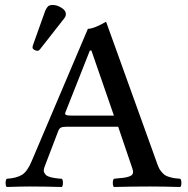

<svg xmlns="http://www.w3.org/2000/svg" viewBox="-20 -745 750 767"><path d="M266.1 -283.2H435.1L345.2 -543H338.9L241.2 -295.9Q238.3 -288.6 243.9 -285.9Q249.5 -283.2 266.1 -283.2ZM212.9 -222.2 158.2 -79.1Q155.3 -71.8 154.8 -65.4Q154.3 -59.1 157 -54.7Q159.7 -50.3 162.8 -46.6Q166 -43 172.4 -40.5Q178.7 -38.1 184.1 -36.6Q189.5 -35.2 198 -33.9Q206.5 -32.7 212.2 -32Q217.8 -31.2 227.1 -30.8Q231.4 -26.4 231.4 -14.4Q231.4 -2.4 227.1 2Q152.8 0 98.1 0Q66.4 0 6.8 2Q2.4 -2.4 2.4 -14.4Q2.4 -26.4 6.8 -30.8Q45.4 -33.2 67.4 -46.4Q89.4 -59.6 106.9 -102.1L331.1 -629.9Q355 -629.9 403.8 -658.2L609.9 -85.9Q614.7 -71.8 622.6 -61.8Q630.4 -51.8 637.2 -46.6Q644 -41.5 657 -37.8Q669.9 -34.2 677 -33.2Q684.1 -32.2 700.2 -30.8Q704.6 -26.4 704.6 -14.4Q704.6 -2.4 700.2 2Q627.9 0 579.1 0Q509.3 0 435.1 2Q430.7 -2.4 430.7 -14.4Q430.7 -26.4 435.1 -30.8Q438.5 -31.2 446 -32Q453.6 -32.7 457 -33.2Q488.8 -35.2 502.7 -43Q516.6 -50.8 508.8 -71.8L452.1 -238.8H248Q230.5 -238.8 223.6 -235.4Q216.8 -231.9 212.9 -222.2ZM190.9 -725.1Q207.5 -725.1 225.3 -714.1Q243.2 -703.1 243.2 -689Q243.2 -679.7 236.8 -671.9L141.1 -549.8Q135.3 -542 129.9 -542Q123.5 -542 116.7 -546.1Q109.9 -550.3 109.9 -555.2Q109.9 -559.1 111.8 -564.9L161.1 -703.1Q167 -715.3 172.6 -720.2Q178.2 -725.1 190.9 -725.1Z"/></svg>

Font: Common Serif Medium
Style: Regular
Weight: 500
Designer: Philipp H. Poll, Khaled Hosny
Foundry: Stefan Peev, Context Ltd.
Version: Version 1.026